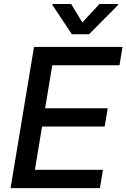

<svg xmlns="http://www.w3.org/2000/svg" viewBox="-20 -969 651 989"><path d="M34.4 0 155.2 -727.3H611.2L595.5 -632.8H249.3L212.4 -411.2H534.8L519.2 -317.1H196.7L159.8 -94.5H510.3L494.7 0ZM346.6 -948.5 404.1 -853.3 492.5 -948.5H588.8L588.1 -943.2L438.6 -792.6H350.1L250 -943.2L250.7 -948.5Z"/></svg>

Font: Karasuma Gothic
Style: Medium Italic
Weight: 500
Italic angle: 9.39998°
Designer: Rasmus Andersson / Ryoko Nishizuka
Foundry: Genbu
Version: Version 1.00